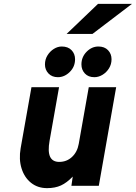

<svg xmlns="http://www.w3.org/2000/svg" viewBox="-20 -963 704 995"><path d="M224 12Q175.5 12 141 -15.5Q106.5 -43 91.8 -90Q77 -137 87 -195L143 -511H286L237 -234Q227 -178 239.5 -151Q252 -124 287 -124Q325.5 -124 353 -149.5Q380.5 -175 388 -217L440 -511H582L492 0H350L357 -48Q326.5 -16 296 -2Q265.5 12 224 12ZM469 -563Q437.5 -563 419.8 -582.2Q402 -601.5 402 -629Q402 -667.5 428.8 -694.8Q455.5 -722 490 -722Q521.5 -722 539.8 -703Q558 -684 558 -656Q558 -630 545 -609Q532 -588 511.5 -575.5Q491 -563 469 -563ZM280 -563Q249.5 -563 231.2 -582.2Q213 -601.5 213 -629Q213 -655 226 -676Q239 -697 259 -709.5Q279 -722 300 -722Q332.5 -722 350.8 -703Q369 -684 369 -656Q369 -617 341.5 -590Q314 -563 280 -563ZM325 -787 488 -943H664L459 -787Z"/></svg>

Font: Overpass Black
Style: Italic
Weight: 900
Italic angle: -10°
Designer: Delve Withrington, Dave Bailey, Thomas Jockin
Foundry: Delve Fonts LLC
Version: Version 4.000